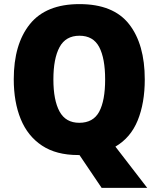

<svg xmlns="http://www.w3.org/2000/svg" viewBox="-20 -745 772 935"><path d="M685 -358Q685 -243 650.5 -158.5Q616 -74 542 -31L697 170H475L367 10H360Q254 10 184.5 -36Q115 -82 81 -165Q47 -248 47 -359Q47 -530 125.5 -627.5Q204 -725 367 -725Q532 -725 608.5 -627.5Q685 -530 685 -358ZM240 -358Q240 -257 270 -202Q300 -147 366 -147Q434 -147 463 -201Q492 -255 492 -358Q492 -461 463 -516Q434 -571 367 -571Q300 -571 270 -515.5Q240 -460 240 -358Z"/></svg>

Font: Noto Sans Sinhala UI SemiCondensed Black
Style: Regular
Weight: 900
Width: 4
Designer: Jelle Bosma - Monotype Design Team
Foundry: Monotype Imaging Inc.
Version: Version 2.006; ttfautohint (v1.8.4.7-5d5b)